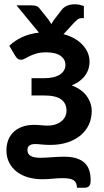

<svg xmlns="http://www.w3.org/2000/svg" viewBox="-20 -671 484 895"><path d="M371 -586.5H362Q349 -586.5 340.8 -579.8Q332.5 -573 326 -566L276 -511.5Q305.5 -504 328.2 -490.8Q351 -477.5 366.2 -460.5Q381.5 -443.5 389.5 -424Q397.5 -404.5 397.5 -383.5Q397.5 -368.5 393.2 -352.8Q389 -337 379 -322.2Q369 -307.5 353 -294.8Q337 -282 314 -273Q361 -255.5 384.2 -223.2Q407.5 -191 407.5 -153.5Q407.5 -119.5 394.5 -90.8Q381.5 -62 356.5 -40.8Q331.5 -19.5 295.5 -7.5Q259.5 4.5 214 4.5Q193 4.5 174.2 2.5Q155.5 0.5 143.5 0.5Q127 0.5 117.5 7Q108 13.5 108 28.5Q108 47.5 123.5 56Q139 64.5 167 64.5Q177.5 64.5 191.5 63.8Q205.5 63 220.5 62Q235.5 61 250.2 60.2Q265 59.5 277.5 59.5Q314 59.5 338 67.5Q362 75.5 376.2 90Q390.5 104.5 396.5 124.5Q402.5 144.5 402.5 168.5Q402.5 175 401.8 181.2Q401 187.5 398.2 192.5Q395.5 197.5 390 200.8Q384.5 204 374.5 204H339Q338 179 323.2 169.2Q308.5 159.5 273 159.5Q249 159.5 224.8 162Q200.5 164.5 177.5 164.5Q142 164.5 111.5 155.8Q81 147 58.5 129.8Q36 112.5 23 87.5Q10 62.5 10 29.5Q10 4 18.2 -17.8Q26.5 -39.5 42.8 -55.2Q59 -71 83.2 -80Q107.5 -89 139.5 -89Q154.5 -89 171.2 -87.2Q188 -85.5 201.5 -85.5Q223 -85.5 239.5 -91.2Q256 -97 267.2 -106.5Q278.5 -116 284.2 -128.5Q290 -141 290 -155Q290 -189.5 265 -207.8Q240 -226 185 -226H127V-306.5H185Q233.5 -306.5 259.2 -323.5Q285 -340.5 285 -368.5Q285 -394 262.5 -410.5Q240 -427 195.5 -427Q168.5 -427 150 -421.5Q131.5 -416 118.5 -409.8Q105.5 -403.5 96.2 -398Q87 -392.5 79 -392.5Q70.5 -392.5 64.5 -395.8Q58.5 -399 51.5 -410L23.5 -457.5Q48.5 -481.5 82.2 -497.5Q116 -513.5 161.5 -519L57 -646H127.5Q141 -646 150 -642.8Q159 -639.5 166 -629.5L204.5 -581.5Q208 -576.5 211.8 -570.8Q215.5 -565 219.5 -558.5Q223 -565 226.5 -570.8Q230 -576.5 234 -581.5L267.5 -625Q277.5 -638 293.2 -644.5Q309 -651 328 -651Q341 -651 351 -648.8Q361 -646.5 371 -643Z"/></svg>

Font: Lato
Style: Bold
Weight: 700
Designer: Lukasz Dziedzic
Foundry: tyPoland Lukasz Dziedzic
Version: Version 2.007; 2014-02-27